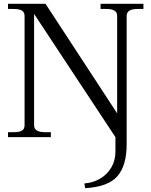

<svg xmlns="http://www.w3.org/2000/svg" viewBox="-20 -720 795 1008"><path d="M423 243Q467 240 504.5 218.5Q542 197 564 160Q586 123 586 76V0L159 -647V-62Q159 -26 217 -26H247V0H22V-26H51Q82 -26 95.5 -34.5Q109 -43 109 -62V-637Q109 -656 94.5 -664.5Q80 -673 51 -673H22V-700H219L595 -125V-637Q595 -656 580.5 -664.5Q566 -673 537 -673H508V-700H733V-673H703Q645 -673 645 -637V36Q645 150 596 205.5Q547 261 427 268Z"/></svg>

Font: TavirajRegular
Style: Regular
Weight: 400
Designer: Katatrad Team
Foundry: CadsonDemak
Version: Version 1.001